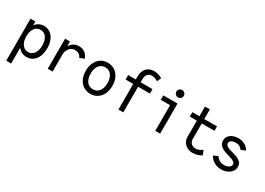

<svg xmlns="http://www.w3.org/2000/svg" viewBox="-6 -1711 3950 2863"><g transform="rotate(30 1969.0 -279.5)"><path d="M76.2 205.1V-517.6H159.2V-451.2Q185.5 -486.8 223.1 -506.6Q260.7 -526.4 306.6 -526.4Q369.1 -526.4 415.8 -493.4Q462.4 -460.4 488 -400.4Q513.7 -340.3 513.7 -259.8Q513.7 -178.2 488 -118.2Q462.4 -58.1 415.8 -25.1Q369.1 7.8 306.6 7.8Q261.2 7.8 223.9 -11.5Q186.5 -30.8 160.2 -66.4V205.1ZM291 -68.4Q354 -68.4 391.4 -120.8Q428.7 -173.3 428.7 -259.8Q428.7 -346.2 390.9 -398.2Q353 -450.2 290 -450.2Q228.5 -450.2 190.9 -398.7Q153.3 -347.2 153.3 -259.8Q153.3 -173.3 191.2 -120.8Q229 -68.4 291 -68.4Z M671.9 0V-517.6H755.9V-439.5H759.3Q781.2 -477.5 820.3 -501.5Q859.4 -525.4 904.3 -525.4Q965.3 -525.4 1009.5 -495.8Q1053.7 -466.3 1076.2 -406.2L998 -374Q967.8 -445.3 883.8 -445.3Q850.6 -445.3 821.3 -426Q792 -406.7 773.9 -372.6Q755.9 -338.4 755.9 -293.9V0Z M1406.2 7.8Q1337.9 7.8 1286.4 -25.9Q1234.9 -59.6 1206.3 -119.6Q1177.7 -179.7 1177.7 -258.8Q1177.7 -337.9 1206.3 -398.2Q1234.9 -458.5 1286.4 -492.4Q1337.9 -526.4 1406.2 -526.4Q1474.6 -526.4 1526.1 -492.4Q1577.6 -458.5 1606.2 -398.2Q1634.8 -337.9 1634.8 -258.8Q1634.8 -179.7 1606.2 -119.6Q1577.6 -59.6 1526.1 -25.9Q1474.6 7.8 1406.2 7.8ZM1406.2 -70.3Q1473.6 -70.3 1512.2 -121.3Q1550.8 -172.4 1550.8 -258.8Q1550.8 -345.2 1512.2 -396.7Q1473.6 -448.2 1406.2 -448.2Q1338.9 -448.2 1300.3 -396.7Q1261.7 -345.2 1261.7 -258.8Q1261.7 -172.4 1300.3 -121.3Q1338.9 -70.3 1406.2 -70.3Z M1888.7 0V-441.4H1757.8V-517.6H1888.7V-569.3Q1888.7 -662.6 1938.5 -713.1Q1988.3 -763.7 2066.4 -763.7Q2098.6 -763.7 2136.7 -753.2Q2174.8 -742.7 2207 -723.6L2175.8 -652.3Q2150.4 -669.9 2123.5 -678.7Q2096.7 -687.5 2075.2 -687.5Q2029.8 -687.5 2001.2 -658.9Q1972.7 -630.4 1972.7 -572.3V-517.6H2176.8V-441.4H1972.7V0Z M2523.4 0V-441.4H2363.3V-517.6H2607.4V0ZM2567.4 -600.6Q2540.5 -600.6 2522.2 -618.9Q2503.9 -637.2 2503.9 -664.1Q2503.9 -690.9 2522.2 -709.2Q2540.5 -727.5 2567.4 -727.5Q2594.2 -727.5 2612.5 -709.2Q2630.9 -690.9 2630.9 -664.1Q2630.9 -637.2 2612.5 -618.9Q2594.2 -600.6 2567.4 -600.6Z M3169.9 7.8Q3116.7 7.8 3074.7 -13.9Q3032.7 -35.6 3008.5 -74.2Q2984.4 -112.8 2984.4 -163.1V-441.4H2863.3V-517.6H2984.4V-683.6H3068.4V-517.6H3288.1V-441.4H3068.4V-171.9Q3068.4 -127.4 3098.9 -98.9Q3129.4 -70.3 3173.8 -70.3Q3204.6 -70.3 3235.1 -83.3Q3265.6 -96.2 3288.1 -114.3L3320.3 -37.1Q3288.1 -16.6 3249.3 -4.4Q3210.4 7.8 3169.9 7.8Z M3659.2 7.8Q3607.9 7.8 3565.7 -9.5Q3523.4 -26.9 3494.4 -54.4Q3465.3 -82 3453.1 -112.3L3531.2 -144.5Q3544.4 -116.2 3579.1 -93.3Q3613.8 -70.3 3662.1 -70.3Q3707 -70.3 3742.2 -90.1Q3777.3 -109.9 3777.3 -143.6Q3777.3 -169.9 3755.1 -185.8Q3732.9 -201.7 3698 -212.6Q3663.1 -223.6 3624 -235.1Q3585 -246.6 3550 -263.9Q3515.1 -281.2 3492.9 -309.3Q3470.7 -337.4 3470.7 -381.8Q3470.7 -429.7 3497.3 -461.7Q3523.9 -493.7 3565.9 -509.5Q3607.9 -525.4 3654.3 -525.4Q3719.7 -525.4 3769.5 -496.3Q3819.3 -467.3 3842.8 -421.9L3765.6 -389.6Q3753.4 -411.1 3725.6 -429.2Q3697.8 -447.3 3652.3 -447.3Q3613.8 -447.3 3583.3 -431.2Q3552.7 -415 3552.7 -382.8Q3552.7 -355.5 3575 -339.1Q3597.2 -322.8 3632.1 -311.8Q3667 -300.8 3706.1 -290Q3745.1 -279.3 3780 -263.2Q3814.9 -247.1 3837.2 -220.5Q3859.4 -193.8 3859.4 -150.4Q3859.4 -103 3831.8 -67.4Q3804.2 -31.7 3758.5 -12Q3712.9 7.8 3659.2 7.8Z"/></g></svg>

Font: Reddit Mono
Style: Regular
Weight: 400
Monospace: yes
Designer: Stephen Hutchings
Foundry: Reddit
Version: Version 1.014; ttfautohint (v1.8.4.7-5d5b)